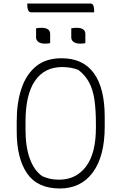

<svg xmlns="http://www.w3.org/2000/svg" viewBox="-20 -1051 690 1091"><path d="M330 -720Q452 -720 513.5 -635Q575 -550 575 -387V-331Q575 -163 507.5 -71.5Q440 20 320 20Q193 20 134 -65.5Q75 -151 75 -305V-363Q75 -466 101.5 -546.5Q128 -627 184 -673.5Q240 -720 330 -720ZM125 -312Q125 -217 149.5 -149.5Q174 -82 220 -50Q262 -30 315 -30Q412 -30 468.5 -104.5Q525 -179 525 -325V-345Q525 -428 516.5 -485Q508 -542 486.5 -582.5Q465 -623 425 -654Q384 -670 333 -670Q233 -670 179 -592Q125 -514 125 -359ZM185 -890Q197 -893 215 -893Q265 -893 265 -858V-806Q253 -803 235 -803Q212 -803 198.5 -812.5Q185 -822 185 -838ZM385 -890Q397 -893 415 -893Q465 -893 465 -858V-806Q453 -803 435 -803Q412 -803 398.5 -812.5Q385 -822 385 -838ZM135 -1031H492Q506 -1031 510.5 -1019.5Q515 -1008 515 -991V-981H158Q145 -981 140 -993Q135 -1005 135 -1021Z"/></svg>

Font: Recursive Sn Csl St Lt
Style: Regular
Weight: 300
Version: Version 1.079;hotconv 1.0.112;makeotfexe 2.5.65598; ttfautoh